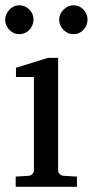

<svg xmlns="http://www.w3.org/2000/svg" viewBox="-26 -716 356 736"><path d="M34.2 0V-39.1L83 -42Q92.3 -43 98.1 -48.8Q104 -54.7 104 -64V-420.9H35.2V-456.1L157.2 -494.1H196.8V-64Q196.8 -54.7 202.9 -48.8Q209 -43 217.8 -42L269 -39.1V0ZM102.5 -641.1Q102.5 -629.9 98.1 -619.6Q93.8 -609.4 86.4 -601.6Q79.1 -593.8 69.1 -589.4Q59.1 -585 47.9 -585Q36.6 -585 26.9 -589.4Q17.1 -593.8 9.8 -601.6Q2.4 -609.4 -2 -619.1Q-6.3 -628.9 -6.3 -640.1Q-6.3 -650.9 -2 -660.9Q2.4 -670.9 9.8 -678.7Q17.1 -686.5 26.9 -691.2Q36.6 -695.8 47.9 -695.8Q59.1 -695.8 69.1 -691.4Q79.1 -687 86.4 -679.7Q93.8 -672.4 98.1 -662.4Q102.5 -652.3 102.5 -641.1ZM309.6 -641.1Q309.6 -629.9 305.4 -619.6Q301.3 -609.4 293.9 -601.6Q286.6 -593.8 276.9 -589.4Q267.1 -585 255.9 -585Q244.6 -585 234.6 -589.4Q224.6 -593.8 217 -601.6Q209.5 -609.4 205.1 -619.6Q200.7 -629.9 200.7 -641.1Q200.7 -651.4 205.1 -661.4Q209.5 -671.4 217.3 -679Q225.1 -686.5 234.9 -691.2Q244.6 -695.8 255.9 -695.8Q267.1 -695.8 276.9 -691.4Q286.6 -687 293.9 -679.4Q301.3 -671.9 305.4 -661.9Q309.6 -651.9 309.6 -641.1Z"/></svg>

Font: Charis SIL APac
Style: Regular
Weight: 400
Foundry: SIL International
Version: Version 5.000